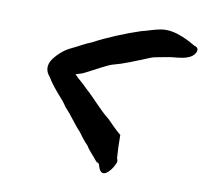

<svg xmlns="http://www.w3.org/2000/svg" viewBox="-66 -652 741 689"><g transform="rotate(10 304.5 -307.5)"><path d="M102 -407C83 -382 88 -358 104 -341C115 -321 133 -300 147 -284C159 -271 169 -259 178 -245L179 -244C202 -220 221 -190 244 -166C255 -151 265 -137 280 -122C291 -103 307 -90 321 -71H322L330 -66L332 -63C333 -58 336 -51 338 -46C355 -14 386 -58 394 -80C395 -85 396 -89 392 -96C390 -123 389 -152 389 -179V-181L387 -182C370 -196 354 -213 338 -229C301 -258 276 -291 241 -322C229 -335 205 -354 193 -367C202 -370 216 -373 230 -381C330 -434 306 -419 348 -433C386 -446 417 -460 453 -474C457 -476 508 -485 508 -485C529 -491 595 -485 608 -523V-524C611 -533 605 -540 595 -542C582 -549 519 -590 464 -578C442 -574 425 -567 401 -561H400C345 -543 277 -515 231 -490C209 -482 183 -466 163 -457C139 -446 119 -429 102 -407Z"/></g></svg>

Font: Vapor
Style: SbdObl
Weight: 600
Foundry: Cannot Into Space Fonts
Version: Version 0.179